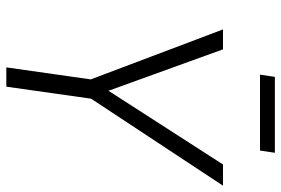

<svg xmlns="http://www.w3.org/2000/svg" viewBox="-161 -728 889 607"><g transform="rotate(90 283.5 -424.5)"><path d="M292 -268 254 0H193L231 -267L73 -685H136L267 -323L500 -685H567ZM216 -802 223 -849H463L456 -802Z"/></g></svg>

Font: FiraGO Light
Style: Italic
Weight: 300
Italic angle: -8°
Designer: bBox Type GmbH
Foundry: bBox Type GmbH
Version: Version 1.001